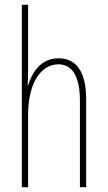

<svg xmlns="http://www.w3.org/2000/svg" viewBox="-20 -780 448 800"><path d="M97 -492V-760H71V0H97V-298C97 -447 158 -512 223 -512C275 -512 313 -472 313 -360V0H339V-366C339 -481 298 -537 224 -537C147 -537 113 -475 97 -424H95C97 -446 97 -461 97 -492Z"/></svg>

Font: Noto Sans Oriya ExtCond Thin
Style: Regular
Weight: 100
Width: 2
Designer: Amélie Bonet and Sol Matas
Foundry: Google LLC
Version: Version 2.006